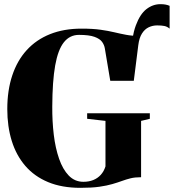

<svg xmlns="http://www.w3.org/2000/svg" viewBox="-20 -891 834 922"><path d="M622.5 -503 607.5 -570 607 -620Q612 -714 632.2 -768.8Q652.5 -823.5 683.2 -847.2Q714 -871 750.5 -871Q764.5 -871 775 -869Q785.5 -867 794.5 -863V-753.5Q783 -763.5 769.2 -766.2Q755.5 -769 734.5 -769Q713 -769 694 -760Q675 -751 661.8 -730.2Q648.5 -709.5 644 -673.5ZM366 11Q277 11 211 -16.5Q145 -44 101.5 -94.5Q58 -145 36.5 -214.2Q15 -283.5 15 -367Q15 -457 38.8 -528.5Q62.5 -600 108.2 -650.2Q154 -700.5 220.2 -727Q286.5 -753.5 371.5 -753.5Q425.5 -753.5 462.8 -748.2Q500 -743 529 -736Q558 -729 586 -723.8Q614 -718.5 649.5 -718.5L622.5 -503H509.5L483.5 -658Q481 -674.5 470.5 -689.5Q460 -704.5 434 -714Q408 -723.5 359.5 -723.5Q315 -723.5 286.8 -688Q258.5 -652.5 245 -576.8Q231.5 -501 231 -379Q230.5 -309 238.2 -244.2Q246 -179.5 263.8 -128.5Q281.5 -77.5 310.2 -47.8Q339 -18 380.5 -18Q407 -18 428 -26.5Q449 -35 464 -51.5Q479 -68 486.5 -92V-310.5L398.5 -320.5V-347H699.5V-320.5L657.5 -310.5V-40Q628.5 -40 607.2 -34.8Q586 -29.5 565.5 -22Q545 -14.5 519.2 -7Q493.5 0.5 457 5.8Q420.5 11 366 11Z"/></svg>

Font: Merriweather 144pt Black
Style: Regular
Weight: 900
Version: Version 2.100